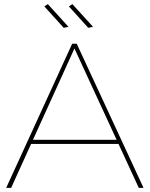

<svg xmlns="http://www.w3.org/2000/svg" viewBox="-20 -911 726 931"><path d="M330 -699H352L676 0H653L341 -676L34 0H10ZM125 -233H559V-213H125ZM331 -891 431 -781 408 -776 314 -880ZM212 -891 312 -781 289 -776 195 -880Z"/></svg>

Font: Alexandria Thin
Style: Regular
Weight: 250
Designer: Mohamed Gaber
Foundry: Kief Type Foundry
Version: Version 5.100